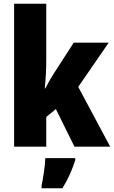

<svg xmlns="http://www.w3.org/2000/svg" viewBox="-20 -780 606 1021"><path d="M226 -459V-760H55V0H226V-158L277 -200L376 0H566L396 -318L558 -553H372L268 -392C254 -371 235 -338 221 -310H218C223 -357 226 -410 226 -459ZM380 72V61H221C220 100 209 171 201 207V221H312C342 173 363 125 380 72Z"/></svg>

Font: Noto Sans Georgian Condensed Black
Style: Regular
Weight: 900
Width: 3
Designer: Monotype Design Team, Akaki Razmadze
Foundry: Google LLC
Version: Version 2.005